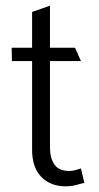

<svg xmlns="http://www.w3.org/2000/svg" viewBox="-20 -643 349 676"><path d="M265 -428H156V-123Q156 -87 171.5 -64Q187 -41 224 -41Q235 -41 247.5 -44.5Q260 -48 265 -50L277 1Q267 3 249.5 8Q232 13 211 13Q158 13 125.5 -20Q93 -53 93 -116V-428H22L21 -475H93V-601L156 -623V-475H244Z"/></svg>

Font: Palanquin Light
Style: Regular
Weight: 300
Designer: Pria Ravichandran
Version: Version 1.0.4